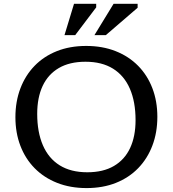

<svg xmlns="http://www.w3.org/2000/svg" viewBox="-20 -948 880 978"><path d="M419 -714Q502 -714 569 -687.5Q636 -661 683.5 -612.8Q731 -564.5 756.2 -498.5Q781.5 -432.5 781.5 -353Q781.5 -273 756.2 -206.5Q731 -140 684 -91.5Q637 -43 570.5 -16.5Q504 10 421 10Q338 10 271 -16.5Q204 -43 156.5 -91.2Q109 -139.5 83.8 -205.5Q58.5 -271.5 58.5 -351Q58.5 -431 83.8 -497.5Q109 -564 156 -612.5Q203 -661 269.5 -687.5Q336 -714 419 -714ZM424.5 -70.5Q505.5 -70.5 560.2 -102.5Q615 -134.5 642.8 -194Q670.5 -253.5 670.5 -336Q670.5 -429.5 641.5 -496.2Q612.5 -563 555.8 -598.2Q499 -633.5 415.5 -633.5Q334.5 -633.5 279.8 -601.5Q225 -569.5 197.2 -510.2Q169.5 -451 169.5 -368Q169.5 -275 198.5 -208Q227.5 -141 284.2 -105.8Q341 -70.5 424.5 -70.5ZM461 -769 558.5 -928.5H681V-908.5L519 -769ZM308.5 -769 357 -928.5H470V-910.5L363 -769Z"/></svg>

Font: Newsreader 7pt
Style: Regular
Weight: 400
Designer: Hugues Gentile
Foundry: Production Type
Version: Version 1.003